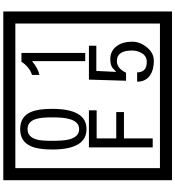

<svg xmlns="http://www.w3.org/2000/svg" viewBox="32 -1032 1090 1195"><g transform="rotate(-90 577.5 -435.0)"><path d="M1103 90H53V-960H1103ZM1028 15V-885H128V15ZM497 -656Q497 -442 371 -442Q244 -442 244 -656Q244 -744 265 -789Q294 -855 371 -855Q448 -855 477 -789Q497 -745 497 -656ZM444 -656Q444 -723 435 -752Q420 -809 371 -809Q322 -809 306 -752Q298 -723 298 -656Q298 -587 306 -553Q322 -488 371 -488Q419 -488 435 -554Q444 -587 444 -656ZM845 -450H794V-781Q748 -743 708 -735V-781Q759 -798 790 -847H845ZM488 -379H313V-257H477V-209H313V-30H257V-427H488ZM915 -160Q916 -111 880.5 -67Q845 -23 796 -23Q741 -23 706 -46Q666 -74 666 -127H724Q724 -67 790 -67Q824 -67 843 -97Q860 -124 860 -159Q860 -253 795 -253Q748 -253 722 -196H672L679 -427H890V-381H733L727 -257Q740 -269 753 -281Q772 -294 807 -294Q859 -294 889 -252Q915 -215 915 -160Z"/></g></svg>

Font: Unicode BMP Fallback SIL
Style: Regular
Weight: 400
Foundry: NRSI, SIL International
Version: Version 5.1 Based on Unicode 5.1